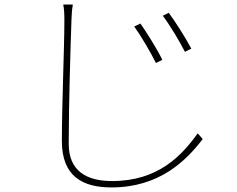

<svg xmlns="http://www.w3.org/2000/svg" viewBox="-20 -777 1040 841"><path d="M595 -674 568 -661C597 -621 642 -544 663 -501L691 -515C667 -565 617 -643 595 -674ZM719 -721 693 -708C723 -669 769 -592 790 -550L818 -564C793 -612 742 -691 719 -721ZM299 -757H257C261 -738 262 -715 262 -689C262 -565 251 -321 251 -159C251 -3 344 44 468 44C679 44 796 -74 868 -168L846 -193C775 -94 672 16 471 16C359 16 281 -28 281 -147C281 -321 289 -571 293 -689C294 -715 295 -733 299 -757Z"/></svg>

Font: Harano Aji Gothic ExtraLight
Style: Regular
Weight: 250
Foundry: Masamichi Hosoda
Version: HaranoAjiGothic-ExtraLight version 20230610;ttx 4.39.4